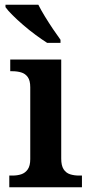

<svg xmlns="http://www.w3.org/2000/svg" viewBox="-20 -786 380 806"><path d="M19 0V-49H32Q53 -49 69.5 -54.5Q86 -60 96.5 -75Q107 -90 107 -118V-420Q107 -448 96.5 -462.5Q86 -477 69 -482Q52 -487 32 -487H23V-536H237V-120Q237 -91 247 -75.5Q257 -60 274 -54.5Q291 -49 312 -49H324V0ZM178 -606Q156 -620 129.5 -639.5Q103 -659 77.5 -681Q52 -703 32 -723Q12 -743 3 -756V-766H141Q152 -744 168.5 -717Q185 -690 202.5 -664Q220 -638 234 -619V-606Z"/></svg>

Font: Noto Serif Hebrew SemiBold
Style: Regular
Weight: 600
Version: Version 2.003